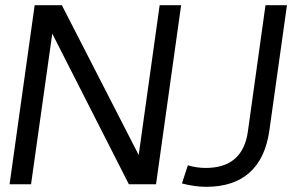

<svg xmlns="http://www.w3.org/2000/svg" viewBox="-20 -712 1155 742"><path d="M777 10C918 10 1001 -64 1021 -208L1089 -692H1006L938 -204C925 -109 869 -63 775 -63C753 -63 730 -66 706 -73L683 -3C715 5 746 10 777 10ZM114 -692 17 0H100L182 -582L478 0H583L680 -692H597L516 -113L219 -692Z"/></svg>

Font: Cantarell
Style: Oblique
Weight: 400
Italic angle: -8°
Designer: Dave Crossland
Version: Version 0.024